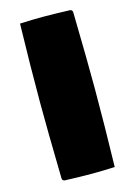

<svg xmlns="http://www.w3.org/2000/svg" viewBox="-96 -638 465 690"><g transform="rotate(-15 136.5 -293.0)"><path d="M44.9 -293Q44.9 -429.7 48.8 -585.9Q95.2 -588.1 134.3 -588.1Q174.6 -588.1 234.4 -585.9Q238.3 -585.9 241.2 -583Q244.1 -580.1 244.1 -576.2Q248 -392.6 248 -293Q248 -156.2 244.1 0Q197.8 2.2 158.7 2.2Q118.4 2.2 58.6 0Q54.7 0 51.8 -2.9Q48.8 -5.9 48.8 -9.8Q44.9 -193.4 44.9 -293Z"/></g></svg>

Font: Digitalt
Style: Medium
Weight: 500
Designer: gluk
Foundry: gluk
Version: Version 0.60